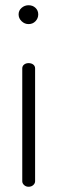

<svg xmlns="http://www.w3.org/2000/svg" viewBox="-20 -713 220 733"><path d="M89 0Q79 0 72 -6.5Q65 -13 65 -21V-452Q65 -461 72 -466.5Q79 -472 89 -472Q100 -472 107 -466.5Q114 -461 114 -452V-21Q114 -13 107 -6.5Q100 0 89 0ZM89 -621Q74 -621 62.5 -632Q51 -643 51 -658Q51 -673 62.5 -683Q74 -693 89 -693Q105 -693 115.5 -683Q126 -673 126 -658Q126 -643 115.5 -632Q105 -621 89 -621Z"/></svg>

Font: Dosis ExtraLight Light
Style: Regular
Weight: 300
Version: Version 3.001; ttfautohint (v1.8.2)